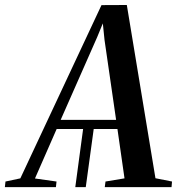

<svg xmlns="http://www.w3.org/2000/svg" viewBox="-91 -768 730 788"><path d="M218 0 250.5 -241.5H294L261 0ZM-71 0 -68.5 -23 -7.5 -36 325.5 -747 429.5 -747.5 547 -36.5 615 -23 613 0H339L342 -23L420 -36L391 -238.5H141.5L52.5 -35.5L141 -23L138.5 0ZM158 -276H385.5L338 -604L331 -672L308 -616Z"/></svg>

Font: Merriweather 120pt Medium
Style: Italic
Weight: 500
Italic angle: -7.8°
Version: Version 2.101